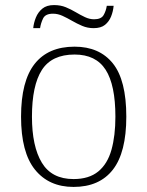

<svg xmlns="http://www.w3.org/2000/svg" viewBox="-20 -727 581 757"><path d="M270 10Q173 10 118 -58Q63 -126 63 -267Q63 -407 116.5 -475Q170 -543 274 -543Q372 -543 425 -477Q478 -411 478 -267Q478 -126 425 -58Q372 10 270 10ZM270 -21Q331 -21 367.5 -51Q404 -81 419.5 -136.5Q435 -192 435 -267Q435 -392 396.5 -452Q358 -512 274 -512Q184 -512 145 -451Q106 -390 106 -267Q106 -150 145 -85.5Q184 -21 270 -21ZM349 -616Q325 -616 304 -625Q283 -634 264 -645Q245 -656 226.5 -664.5Q208 -673 189 -673Q159 -673 150 -654.5Q141 -636 138 -616H111Q113 -637 121.5 -658Q130 -679 147 -693Q164 -707 193 -707Q219 -707 239.5 -698.5Q260 -690 278.5 -679Q297 -668 315 -659.5Q333 -651 351 -651Q379 -651 388.5 -667.5Q398 -684 401 -704H428Q426 -682 418 -662Q410 -642 394 -629Q378 -616 349 -616Z"/></svg>

Font: Noto Serif Hebrew ExtraLight
Style: Regular
Weight: 250
Version: Version 2.003